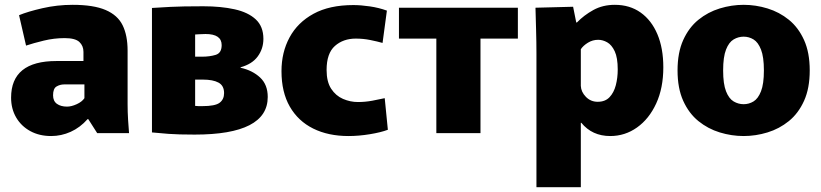

<svg xmlns="http://www.w3.org/2000/svg" viewBox="-20 -552 3405 796"><path d="M192 12Q143 12 105.5 -8.5Q68 -29 47 -65Q26 -101 26 -147Q26 -299 214 -299H326V-337Q326 -362 309 -378Q292 -394 248 -394Q204 -394 161 -383.5Q118 -373 88 -363L59 -489Q95 -504 156 -518Q217 -532 281 -532Q368 -532 418 -510.5Q468 -489 488.5 -447Q509 -405 509 -342V-120Q509 -88 511 -55.5Q513 -23 515 0H383L346 -58H343Q312 -23 273 -5.5Q234 12 192 12ZM258 -110Q276 -110 298 -120Q320 -130 330 -145V-202H246Q229 -202 214.5 -193.5Q200 -185 200 -157Q200 -133 216 -121.5Q232 -110 258 -110Z M787 6Q719 6 679 3Q639 0 610 -3V-519Q640 -521 687 -523.5Q734 -526 823 -526Q896 -526 952.5 -513.5Q1009 -501 1040.5 -471.5Q1072 -442 1072 -391Q1072 -350 1048.5 -318Q1025 -286 977 -273L978 -271Q1027 -260 1058.5 -230.5Q1090 -201 1090 -150Q1090 6 787 6ZM818 -317Q849 -317 874 -324.5Q899 -332 899 -365Q899 -411 832 -411Q817 -411 805.5 -410Q794 -409 789 -409V-317ZM819 -112Q872 -112 890.5 -126Q909 -140 909 -166Q909 -197 886 -209.5Q863 -222 821 -222H789V-113Q795 -112 803 -112Q811 -112 819 -112Z M1425 12Q1341 12 1278.5 -19Q1216 -50 1181.5 -110Q1147 -170 1147 -257Q1147 -335 1180.5 -397Q1214 -459 1280 -495Q1346 -531 1445 -531Q1476 -531 1513.5 -525.5Q1551 -520 1584 -508L1566 -374Q1545 -380 1515.5 -386Q1486 -392 1455 -392Q1403 -392 1368.5 -361.5Q1334 -331 1334 -262Q1334 -213 1353 -184Q1372 -155 1402 -142Q1432 -129 1464 -129Q1494 -129 1523.5 -134.5Q1553 -140 1575 -145L1588 -14Q1559 -3 1513 4.5Q1467 12 1425 12Z M1789 0V-392H1634V-520H2127V-392H1972V0Z M2204 -331Q2204 -377 2202.5 -428Q2201 -479 2200 -520L2356 -524L2369 -459H2372Q2401 -489 2440 -510.5Q2479 -532 2529 -532Q2591 -532 2636 -500Q2681 -468 2705.5 -410Q2730 -352 2730 -273Q2730 -187 2700.5 -123Q2671 -59 2621 -23.5Q2571 12 2510 12Q2435 12 2390 -43H2388V224H2204ZM2458 -130Q2489 -130 2507 -149Q2525 -168 2533 -198.5Q2541 -229 2541 -264Q2541 -313 2528.5 -339.5Q2516 -366 2497.5 -376.5Q2479 -387 2460 -387Q2437 -387 2417.5 -375Q2398 -363 2388 -348V-196Q2389 -171 2409 -150.5Q2429 -130 2458 -130Z M3063 12Q3013 12 2964 -3Q2915 -18 2875.5 -50Q2836 -82 2812.5 -134Q2789 -186 2789 -260Q2789 -334 2812.5 -386Q2836 -438 2875.5 -470Q2915 -502 2964 -517Q3013 -532 3063 -532Q3113 -532 3162 -517Q3211 -502 3250.5 -470Q3290 -438 3313.5 -386Q3337 -334 3337 -260Q3337 -186 3313.5 -134Q3290 -82 3250.5 -50Q3211 -18 3162 -3Q3113 12 3063 12ZM3063 -120Q3085 -120 3104 -131.5Q3123 -143 3135 -173.5Q3147 -204 3147 -260Q3147 -316 3135 -346.5Q3123 -377 3104 -388.5Q3085 -400 3063 -400Q3041 -400 3021.5 -388.5Q3002 -377 2990 -346.5Q2978 -316 2978 -260Q2978 -204 2990 -173.5Q3002 -143 3021.5 -131.5Q3041 -120 3063 -120Z"/></svg>

Font: Murecho ExtraBold
Style: Regular
Weight: 800
Designer: Neil Summerour
Foundry: Positype
Version: Version 1.010; ttfautohint (v1.8.3)